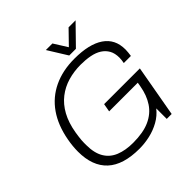

<svg xmlns="http://www.w3.org/2000/svg" viewBox="-223 -1049 1242 1242"><g transform="rotate(-45 398.5 -428.0)"><path d="M356 12Q208 12 134.5 -56Q61 -124 61 -256Q61 -280 63.5 -306Q66 -332 71 -359Q91 -468 143.5 -543.5Q196 -619 279 -658.5Q362 -698 470 -698Q537 -698 588 -686Q639 -674 674.5 -650Q710 -626 728 -590.5Q746 -555 746 -506Q746 -494 744.5 -480.5Q743 -467 741 -452H676Q678 -462 679.5 -474Q681 -486 681 -496Q681 -537 665.5 -564.5Q650 -592 622.5 -609.5Q595 -627 556 -634.5Q517 -642 471 -642Q410 -642 355 -626Q300 -610 255.5 -575.5Q211 -541 181 -486.5Q151 -432 138 -355Q135 -336 133 -320.5Q131 -305 130 -292.5Q129 -280 129 -269.5Q129 -259 129 -249Q129 -176 156 -130.5Q183 -85 234 -64.5Q285 -44 354 -44Q447 -44 506.5 -71Q566 -98 599.5 -148.5Q633 -199 645 -269L650 -298H388L398 -354H725L662 0H617V-96Q587 -58 544 -34Q501 -10 452.5 1Q404 12 356 12ZM651 -868 522 -736H461L379 -868H439L510 -755H477L587 -868Z"/></g></svg>

Font: Archivo SemiBold ExtraLight
Style: Italic
Weight: 250
Italic angle: -10°
Version: Version 2.001